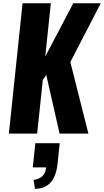

<svg xmlns="http://www.w3.org/2000/svg" viewBox="-20 -830 646 1193"><path d="M197.3 343.3 188.5 288.1Q221.2 283.2 241.9 265.9Q262.7 248.5 266.6 210H183.6L199.7 59.6H351.1L337.4 189.5Q320.3 342.8 197.3 343.3ZM35.2 0 120.1 -809.6H295.9L261.2 -478.5L435.1 -809.6H606L417 -444.3L529.3 0H350.1L267.6 -363.8L246.1 -333.5L210.9 0Z"/></svg>

Font: Oswald
Style: Bold
Weight: 700
Designer: Vernon Adams
Foundry: Vernon Adams
Version: 3.0; ttfautohint (v0.94.23-7a4d-dirty) -l 8 -r 50 -G 200 -x 